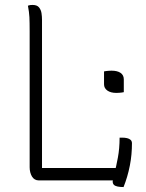

<svg xmlns="http://www.w3.org/2000/svg" viewBox="-20 -730 590 777"><path d="M401 -441Q405 -442 409.5 -442.5Q414 -443 419.5 -443.5Q425 -444 431 -444Q455 -444 468 -435Q481 -426 481 -409V-357Q477 -356 472.5 -355.5Q468 -355 462.5 -354.5Q457 -354 451 -354Q428 -354 414.5 -363.5Q401 -373 401 -389ZM136 0Q128 0 121 -4Q114 -8 109.5 -15.5Q105 -23 102.5 -32.5Q100 -42 100 -53Q100 -118 100 -186Q100 -254 100 -323.5Q100 -393 100 -463.5Q100 -534 100 -604Q100 -640 99 -660.5Q98 -681 93 -707Q98 -709 102 -709.5Q106 -710 112 -710Q130 -710 138 -700Q146 -690 148 -676.5Q150 -663 150 -650Q150 -575 150 -500Q150 -425 150 -350Q150 -275 150 -200Q150 -125 150 -50H457Q463 -50 467.5 -46.5Q472 -43 475 -36.5Q478 -30 479 -20.5Q480 -11 480 0ZM464 -173Q466 -173 467.5 -173Q469 -173 471 -173Q473 -173 474 -173Q485 -173 494 -171Q503 -169 508.5 -164Q514 -159 514 -150Q514 -128 512 -105.5Q510 -83 505.5 -60Q501 -37 494.5 -15Q488 7 480 27Q467 27 456.5 25Q446 23 441 18Q436 13 436 4Q437 -5 443.5 -30Q450 -55 457 -92Q464 -129 464 -173Z"/></svg>

Font: Recursive Casual Light
Style: Regular
Weight: 300
Version: Version 1.047